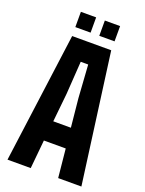

<svg xmlns="http://www.w3.org/2000/svg" viewBox="-173 -1030 838 1111"><g transform="rotate(20 246.0 -474.5)"><path d="M19 0 126 -800H366.5L474 0H331L313.5 -176H179L162 0ZM192 -299H300.5L283 -474.5L269.5 -677H223.5L210 -474.5ZM273 -855V-949H367V-855ZM125.5 -855V-949H219.5V-855Z"/></g></svg>

Font: Big Shoulders Thin ExtraBold
Style: Regular
Weight: 800
Version: Version 2.002